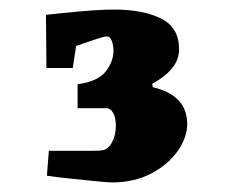

<svg xmlns="http://www.w3.org/2000/svg" viewBox="-20 -737 474 401"><path d="M219 -717Q278 -717 316 -698.5Q354 -680 354 -634Q354 -612 339 -594Q324 -576 298 -562L299 -555Q371 -538 371 -478Q371 -450 351 -421.5Q331 -393 295.5 -374.5Q260 -356 214 -356Q206 -356 181 -358.5Q156 -361 127 -364Q98 -367 78 -370L82 -422Q93 -422 118 -422Q143 -422 165.5 -422Q188 -422 192 -423Q205 -424 213.5 -439Q222 -454 222 -474Q222 -491 216.5 -501Q211 -511 202 -511H142V-561Q185 -567 201 -588Q217 -609 217 -631Q217 -642 213.5 -651.5Q210 -661 203 -661Q198 -661 178.5 -654.5Q159 -648 139 -641L132 -595H77L76 -706Q110 -710 150.5 -713.5Q191 -717 219 -717Z"/></svg>

Font: Grenze Gotisch ExtraBold
Style: Regular
Weight: 800
Designer: Renata Polastri
Foundry: Omnibus-Type
Version: Version 1.001